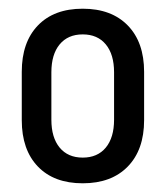

<svg xmlns="http://www.w3.org/2000/svg" viewBox="-20 -740 380 441"><path d="M311 -464Q311 -396 273.5 -357.5Q236 -319 170 -319Q104 -319 67 -357.5Q30 -396 30 -464V-575Q30 -643 67 -681.5Q104 -720 170 -720Q236 -720 273.5 -681.5Q311 -643 311 -575ZM242 -574Q242 -615 223 -638Q204 -661 170 -661Q136 -661 117 -638Q98 -615 98 -574V-465Q98 -424 117 -401Q136 -378 170 -378Q204 -378 223 -401Q242 -424 242 -465Z"/></svg>

Font: Akshar
Style: Regular
Weight: 400
Designer: Tall Chai
Foundry: Tall Chai
Version: Version 1.000